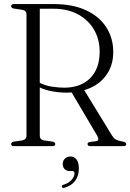

<svg xmlns="http://www.w3.org/2000/svg" viewBox="-20 -720 642 946"><path d="M538 -463.5Q538 -393.5 499.2 -344Q460.5 -294.5 395 -276L530.5 -54.5Q541 -37 553 -31.5Q565 -26 582.5 -23Q602 -19.5 602 -10.5Q602 0 589 0H424.5Q411.5 0 411.5 -10.5Q411.5 -18.5 422.5 -20.5L453.5 -24.5Q473 -27.5 458 -53L333 -264.5Q321 -263.5 308.5 -263.5Q273.5 -263.5 238.5 -269.8Q203.5 -276 176 -289V-51.5Q176 -32 196 -28.5L239.5 -22Q252 -19 252 -10.5Q252 0 239 0H48Q35 0 35 -10.5Q35 -19 47 -22L88.5 -28Q110.5 -32 110.5 -51.5V-649.5Q110.5 -668 88.5 -672L47 -678Q35 -681 35 -689.5Q35 -700 48 -700H244Q338 -700 403.8 -669.5Q469.5 -639 503.8 -585.5Q538 -532 538 -463.5ZM176 -677V-312Q204.5 -297.5 237.5 -292.8Q270.5 -288 296.5 -288Q377.5 -288 424.2 -334.8Q471 -381.5 471 -465Q471 -526.5 443 -574.2Q415 -622 364 -649.5Q313 -677 243 -677ZM325.5 123Q307.5 123 298.2 113Q289 103 289 88.5Q289 72 299.8 61.5Q310.5 51 326.5 51Q345 51 356.8 65.5Q368.5 80 368.5 110Q368.5 147.5 349.5 172Q330.5 196.5 297.5 205Q287.5 208 285 201Q283 193 292 190.5Q318 183 332.5 166.5Q347 150 347 134Q347 123 337.5 123Z"/></svg>

Font: Fraunces 144pt Soft Light
Style: Regular
Weight: 300
Version: Version 1.000;[0bf87f6ff]